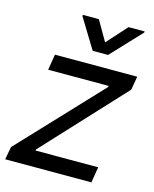

<svg xmlns="http://www.w3.org/2000/svg" viewBox="-123 -842 739 920"><g transform="rotate(15 246.5 -382.5)"><path d="M-7.8 0 3.9 -63.5 378.9 -461.9 379.9 -467.8H80.1L92.8 -545.9H501L489.3 -478.5L123 -84L121.1 -78.1H432.6L419.9 0ZM252 -764.6 309.6 -665 399.4 -764.6H479.5L478.5 -758.8L338.9 -610.4H262.7L171.9 -758.8L172.9 -764.6Z"/></g></svg>

Font: Inter Tight
Style: Italic
Weight: 400
Italic angle: -9.39999°
Designer: Rasmus Andersson
Foundry: rsms
Version: Version 3.002